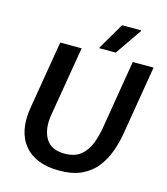

<svg xmlns="http://www.w3.org/2000/svg" viewBox="-122 -919 890 1025"><g transform="rotate(15 323.0 -406.5)"><path d="M300.8 11.7Q169.2 11.7 106.7 -64.6Q44.2 -140.8 67.5 -276.7L130 -650H248.3L183.3 -262.5Q170.8 -185 200 -134.2Q229.2 -83.3 305 -83.3Q362.5 -83.3 395.4 -111.3Q428.3 -139.2 444.2 -181.7Q460 -224.2 467.5 -268.3L530.8 -650H645.8L581.7 -265Q573.3 -215.8 555.8 -167.1Q538.3 -118.3 507.1 -77.5Q475.8 -36.7 425.4 -12.5Q375 11.7 300.8 11.7ZM340 -675V-680L425 -825H530V-820L430 -675Z"/></g></svg>

Font: Familjen Grotesk GF Medium
Style: Italic
Weight: 500
Designer: Anders Wikstroem, Jonas Baeckman, Matilda Gysing, Kristian Moeller
Foundry: Familjen STHML AB
Version: Version 2.000; Beta; Release 4; Build 6